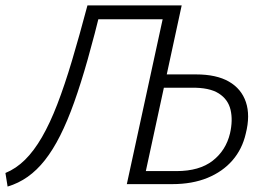

<svg xmlns="http://www.w3.org/2000/svg" viewBox="-21 -678 989 707"><path d="M446 0 589 -658H648L516 -48H629Q713 -48 762 -86Q811 -124 826 -187Q837 -235 828 -273.5Q819 -312 784.5 -334Q750 -356 684 -355H559L567 -404H701Q776 -404 822 -377.5Q868 -351 884.5 -302Q901 -253 884 -186Q871 -129 835 -87.5Q799 -46 743 -23Q687 0 613 0ZM7 9 -1 -41Q38 -57 71 -89.5Q104 -122 133.5 -173Q163 -224 190 -294Q217 -364 244 -454.5Q271 -545 301 -658H354Q327 -548 302 -459.5Q277 -371 252 -301Q227 -231 200.5 -178.5Q174 -126 144.5 -88.5Q115 -51 81 -27Q47 -3 7 9ZM322 -607 332 -658H620L610 -607Z"/></svg>

Font: Ysabeau Office Light
Style: Italic
Weight: 300
Italic angle: -12°
Designer: Christian Thalmann (Catharsis Fonts)
Version: Version 2.001;gftools[0.9.30]; featfreeze: tnum,lnum,ss02